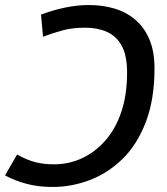

<svg xmlns="http://www.w3.org/2000/svg" viewBox="-30 -728 665 763"><path d="M179 15Q122 15 75.5 2.5Q29 -10 -10 -31L38 -114Q77 -92 110.5 -83.5Q144 -75 184 -75Q244 -75 296.5 -99.5Q349 -124 389.5 -170.5Q430 -217 452.5 -284.5Q475 -352 475 -439Q475 -508 453.5 -546.5Q432 -585 394.5 -601.5Q357 -618 309 -618Q257 -618 217.5 -607Q178 -596 141 -582L133 -670Q181 -688 229 -698Q277 -708 323 -708Q379 -708 426.5 -693.5Q474 -679 509.5 -648Q545 -617 564.5 -569.5Q584 -522 584 -457Q584 -333 549.5 -243Q515 -153 457 -96.5Q399 -40 327 -12.5Q255 15 179 15Z"/></svg>

Font: Ubuntu Sans Medium
Style: Italic
Weight: 500
Italic angle: -13.5°
Designer: Dalton Maag Ltd
Foundry: Dalton Maag Ltd
Version: Version 1.006